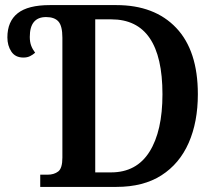

<svg xmlns="http://www.w3.org/2000/svg" viewBox="-20 -734 849 754"><path d="M138 0V-48H167Q192 -48 208.5 -60.5Q225 -73 225 -115V-586Q225 -632 209.5 -649.5Q194 -667 161 -667Q97 -667 97 -589Q97 -569 102.5 -554.5Q108 -540 118 -527Q109 -519 98 -513.5Q87 -508 72 -508Q40 -508 24.5 -531.5Q9 -555 9 -587Q9 -650 49.5 -682Q90 -714 176 -714H437Q587 -714 672 -624.5Q757 -535 757 -364Q757 -255 721 -173Q685 -91 614 -45.5Q543 0 437 0ZM416 -57Q516 -57 567 -138Q618 -219 618 -364Q618 -658 417 -658H354V-57Z"/></svg>

Font: Noto Serif SemiCondensed SemiBold
Style: Regular
Weight: 600
Width: 4
Designer: Monotype Design Team
Foundry: Monotype Imaging Inc.
Version: Version 2.013; ttfautohint (v1.8.4.7-5d5b)